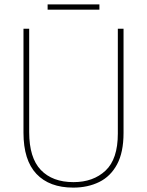

<svg xmlns="http://www.w3.org/2000/svg" viewBox="-20 -938 669 875"><path d="M543 -332Q543 -244 513.5 -189Q484 -134 432 -108.5Q380 -83 314 -83Q205 -83 146 -145.5Q87 -208 87 -333V-807H113V-336Q113 -219 166 -163.5Q219 -108 315 -108Q405 -108 461 -160.5Q517 -213 517 -329V-807H543ZM433 -918V-894H197V-918Z"/></svg>

Font: Noto Sans Kannada UI SemiCondensed Thin
Style: Regular
Weight: 100
Width: 4
Designer: Jelle Bosma - Monotype Design Team
Foundry: Monotype Imaging Inc.
Version: Version 2.005; ttfautohint (v1.8.4.7-5d5b)